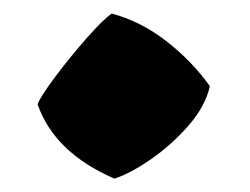

<svg xmlns="http://www.w3.org/2000/svg" viewBox="-20 -452 377 289"><path d="M36.6 -294.9Q62 -222.2 152.3 -183.1Q176.3 -190.9 207.3 -212.4Q238.3 -233.9 263.7 -262.9Q289.1 -292 295.9 -322.3Q269 -359.9 231 -389.6Q192.9 -419.4 148.4 -431.6Q136.2 -423.8 110.8 -395Q85.4 -366.2 63 -336.2Q40.5 -306.2 36.6 -294.9Z"/></svg>

Font: Fruktur
Style: Regular
Weight: 400
Designer: Viktoriya Grabowska
Foundry: Viktoriya Grabowska
Version: Version 1.004; ttfautohint (v1.4.1)